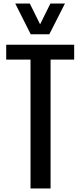

<svg xmlns="http://www.w3.org/2000/svg" viewBox="-20 -1062 453 1082"><path d="M152 0V-726H15V-810H398V-726H265V0ZM153 -869 66 -1042H148L206 -925L264 -1042H346L258 -869Z"/></svg>

Font: Oswald
Style: Regular
Weight: 400
Designer: Vernon Adams
Foundry: Vernon Adams
Version: Version 4.103; ttfautohint (v1.8.3)